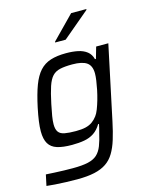

<svg xmlns="http://www.w3.org/2000/svg" viewBox="-136 -821 874 1114"><g transform="rotate(-15 301.0 -264.5)"><path d="M186.9 206Q154.5 206 119.6 204.7Q84.8 203.5 54.5 201.4Q24.2 199.4 4 196.8L18 131.2Q42.1 132.7 70.1 134.1Q98.1 135.6 126.6 136.3Q155.2 137 179 137Q236.1 137 270.8 129Q305.5 121 325.5 102.6Q345.5 84.2 357.6 53.2Q369.7 22.2 380.1 -24.1Q383.5 -35.7 386.6 -49Q389.7 -62.4 391.6 -72.1H386.5Q367.9 -40.7 342.4 -23.6Q316.9 -6.6 284.2 -0.7Q251.5 5.3 210.2 5.3Q155.3 5.3 120.9 -5.5Q86.5 -16.3 70.3 -43.4Q54.2 -70.5 54.2 -117.5Q54.2 -144 58.9 -178.1Q63.6 -212.3 72.5 -255Q89 -332.8 108.1 -383.8Q127.3 -434.7 154.1 -464.1Q180.9 -493.4 219.5 -505.7Q258.1 -518 312.6 -518Q352.1 -518 383.9 -511.4Q415.8 -504.7 437.3 -487.8Q458.8 -470.9 466.5 -440.9H472.1L491.9 -510H565L470.9 -66Q458.5 -6.8 444.5 38.3Q430.6 83.5 411.2 115.4Q391.9 147.4 363 167.1Q334.1 186.9 291.1 196.5Q248 206 186.9 206ZM252 -66.4Q287 -66.4 310.4 -71.9Q333.8 -77.5 350.8 -89.4Q367.7 -101.3 381.4 -119.6Q391.6 -132.6 400.7 -156.1Q409.8 -179.6 418 -207.9Q426.1 -236.2 432.1 -265.2Q438 -294.2 441.5 -319.1Q445 -344 445 -360.7Q445 -407.2 417.9 -426.5Q390.7 -445.8 330.8 -445.8Q286.1 -445.8 257.5 -439.4Q228.8 -433 210.9 -413.9Q193 -394.7 180.3 -356.9Q167.6 -319 154.3 -255.5Q145.9 -216.1 141.2 -187Q136.5 -157.9 136.5 -137.3Q136.5 -107.4 147.8 -91.8Q159 -76.1 184.7 -71.3Q210.4 -66.4 252 -66.4ZM268 -594.1 269 -599.1 401.9 -734.8H493.3L492.3 -729.8L331.3 -594.1Z"/></g></svg>

Font: Saira Thin
Style: Italic
Weight: 100
Italic angle: -12°
Designer: Hector Gatti with collaboration of the Omnibus-Type team
Foundry: Omnibus-Type
Version: Version 1.101